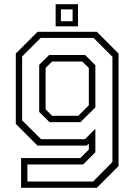

<svg xmlns="http://www.w3.org/2000/svg" viewBox="-20 -691 645 911"><path d="M80 200V59H361L401.5 18.5V-10L391.5 0H158L55 -103V-437L158 -540H439.5L542.5 -437V97L439.5 200ZM110 170.5H421.5L513.5 77.5V-421.5L424 -511H173L85 -423V-120L175 -30.5H383L432.5 -80V31.5L374.5 89.5H110ZM215 -111.5 166 -160V-383.5L213 -430H384L432.5 -381.5V-181.5L362 -111.5ZM227 -141.5H351.5L401.5 -191.5V-368.5L370.5 -399H227L196.5 -368.5V-172ZM244 -566V-671H350V-566ZM269 -590.5H324.5V-646.5H269Z"/></svg>

Font: Tourney Light
Style: Regular
Weight: 300
Version: Version 1.015